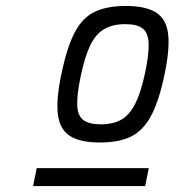

<svg xmlns="http://www.w3.org/2000/svg" viewBox="-20 -834 640 644"><path d="M315 -356Q249 -356 214.5 -378Q180 -400 174 -451.5Q168 -503 187 -591Q205 -676 230.5 -725Q256 -774 297 -794Q338 -814 402 -814Q469 -814 503.5 -792Q538 -770 544 -719.5Q550 -669 531 -580Q513 -495 487 -446Q461 -397 420.5 -376.5Q380 -356 315 -356ZM318 -417Q360 -417 387.5 -433Q415 -449 434 -487Q453 -525 467 -591Q480 -654 478.5 -689Q477 -724 458.5 -738.5Q440 -753 400 -753Q359 -753 330.5 -737Q302 -721 283.5 -683.5Q265 -646 251 -580Q238 -518 239 -482Q240 -446 259.5 -431.5Q279 -417 318 -417ZM91 -210 103 -270H479L467 -210Z"/></svg>

Font: Victor Mono Thin Light
Style: Italic
Weight: 300
Italic angle: -12°
Monospace: yes
Version: Version 1.561;gftools[0.9.30]